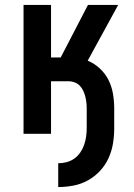

<svg xmlns="http://www.w3.org/2000/svg" viewBox="-20 -540 540 775"><path d="M215 215V119Q232 119 249 114.5Q266 110 280 100Q294 90 304 75.5Q314 61 319.5 45Q325 29 327.5 12Q330 -5 330 -22V-103Q330 -115 328.5 -127.5Q327 -140 324 -151.5Q321 -163 315.5 -174.5Q310 -186 301.5 -194.5Q293 -203 281.5 -207.5Q270 -212 258 -212H186V0H75V-520H186V-308H225L335 -520H457L334 -295Q361 -284 383 -263.5Q405 -243 418 -217Q431 -191 436 -161.5Q441 -132 441 -103V-22Q441 9 436 39.5Q431 70 418 98.5Q405 127 383.5 150Q362 173 335 188Q308 203 277 209Q246 215 215 215Z"/></svg>

Font: Iosevka
Style: Bold
Weight: 700
Monospace: yes
Designer: Belleve Invis
Foundry: Belleve Invis
Version: Version 32.5.0; ttfautohint (v1.8.4)